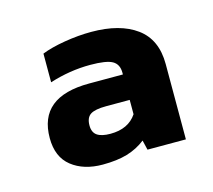

<svg xmlns="http://www.w3.org/2000/svg" viewBox="-54 -717 444 401"><g transform="rotate(-15 168.0 -517.0)"><path d="M31 -462Q31 -551 140 -551H213V-555Q213 -573 200 -580.5Q187 -588 152 -588Q108 -588 64 -574V-636Q84 -644 114 -649Q144 -654 172 -654Q234 -654 269.5 -628Q305 -602 305 -549V-386H222L217 -407Q199 -393 177 -386.5Q155 -380 124 -380Q83 -380 57 -400.5Q31 -421 31 -462ZM213 -465V-496H162Q138 -496 128 -489.5Q118 -483 118 -466Q118 -451 127.5 -444.5Q137 -438 156 -438Q195 -438 213 -465Z"/></g></svg>

Font: Kanit SemiBold
Style: Regular
Weight: 600
Designer: Katatrad Team
Foundry: CadsonDemak
Version: Version 1.030